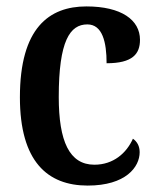

<svg xmlns="http://www.w3.org/2000/svg" viewBox="-20 -568 488 598"><path d="M253 10C372 10 415 -48 415 -94C415 -113 407 -127 394 -136C374 -91 333 -55 274 -55C196 -55 163 -128 163 -266C163 -441 198 -492 252 -492C299 -492 312 -437 312 -371C393 -371 416 -400 416 -444C416 -506 358 -548 249 -548C133 -548 42 -481 42 -265C42 -65 128 10 253 10Z"/></svg>

Font: Noto Serif Devanagari Condensed SemiBold
Style: Regular
Weight: 600
Width: 3
Designer: Universal Thirst, Indian Type Foundry and the Monotype Design Team
Foundry: Monotype Imaging Inc.
Version: Version 2.004